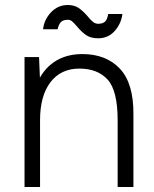

<svg xmlns="http://www.w3.org/2000/svg" viewBox="-20 -747 615 767"><path d="M78 -519H136L140 -423V0H78ZM450 -266H513V0H450ZM297 -473Q223 -473 181.5 -418.5Q140 -364 140 -267H102Q102 -350 126 -409Q150 -468 196.5 -499.5Q243 -531 309 -531Q404 -531 459 -472.5Q514 -414 513 -290V-266H450Q450 -385 410 -429Q370 -473 297 -473ZM287 -642Q274 -657 267 -662.5Q260 -668 251 -668Q233 -668 224 -659.5Q215 -651 210 -630H152Q156 -668 183.5 -697.5Q211 -727 251 -727Q277 -727 294.5 -715Q312 -703 330 -682Q342 -667 351.5 -659.5Q361 -652 372 -652Q391 -652 400 -661Q409 -670 412 -691H469Q464 -652 438 -623Q412 -594 372 -594Q343 -594 324.5 -606.5Q306 -619 287 -642Z"/></svg>

Font: 寒蝉端黑体 Light
Style: Regular
Weight: 300
Designer: ChillDuanSans {Warren2060}; 
Source Han Sans {Ryoko NISHIZUKA 西塚涼子 (kana, bopomofo & ideographs); Paul D. Hunt (Latin, G
Foundry: ChillType&Adobe
Version: Version 1.300;Glyphs 3.3 (3306)